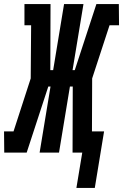

<svg xmlns="http://www.w3.org/2000/svg" viewBox="-50 -755 609 950"><path d="M328 175 357 0H309L310 -327H296L242 0H146L200 -327H189L82 0H-29L-30 -105H17L102 -367L104 -630H71V-735H200L199 -408H213L267 -735H363L309 -408H320L427 -735H538L539 -630H492L406 -367L405 -105H465L419 175Z"/></svg>

Font: Iosevka Curly Slab Extrabold
Style: Italic
Weight: 800
Italic angle: -9°
Monospace: yes
Designer: Belleve Invis
Foundry: Belleve Invis
Version: Version 22.1.2; ttfautohint (v1.8.4)